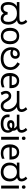

<svg xmlns="http://www.w3.org/2000/svg" viewBox="2456 -3286 844 5797"><g transform="rotate(90 2878.5 -388.0)"><path d="M216 12Q138 12 90 -46Q42 -104 42 -220Q42 -282 59.5 -334Q77 -386 112 -425.5Q147 -465 197 -487L212 -474H42V-551H512Q565 -551 587.5 -556Q610 -561 620 -569Q634 -579 638 -591.5Q642 -604 642 -618Q642 -651 626 -682.5Q610 -714 577 -747L642 -790Q689 -738 706 -696.5Q723 -655 723 -612Q723 -593 715 -565.5Q707 -538 682 -516Q672 -507 657.5 -499Q643 -491 625 -485.5Q607 -480 583 -477L584 -483Q627 -460 658 -421Q689 -382 706 -331Q723 -280 723 -220Q723 -104 674.5 -46Q626 12 545 12Q502 12 470.5 0.5Q439 -11 414 -36.5Q389 -62 366 -104L398 -109Q375 -58 346.5 -32Q318 -6 285 3Q252 12 216 12ZM227 -67Q277 -67 308 -102Q339 -137 344 -195H420Q425 -128 460.5 -97.5Q496 -67 537 -67Q585 -67 613 -101Q641 -135 641 -217Q641 -269 625.5 -316Q610 -363 579 -399Q548 -435 501.5 -455.5Q455 -476 393 -476H376Q314 -476 267 -457Q220 -438 188 -403Q156 -368 140 -321.5Q124 -275 124 -219Q124 -137 151 -102Q178 -67 227 -67Z M1316 -269Q1316 -180 1285.5 -117.5Q1255 -55 1199 -22.5Q1143 10 1066 10Q995 10 939.5 -22.5Q884 -55 852 -117.5Q820 -180 820 -269Q820 -402 887 -474Q954 -546 1069 -546Q1142 -546 1197.5 -513.5Q1253 -481 1284.5 -419.5Q1316 -358 1316 -269ZM911 -269Q911 -206 927.5 -159.5Q944 -113 979 -88Q1014 -63 1068 -63Q1122 -63 1157 -88Q1192 -113 1208.5 -159.5Q1225 -206 1225 -269Q1225 -333 1208 -378Q1191 -423 1156.5 -447.5Q1122 -472 1067 -472Q985 -472 948 -418Q911 -364 911 -269Z M1745 12Q1637 12 1561.5 -29Q1486 -70 1446.5 -142.5Q1407 -215 1407 -308Q1407 -387 1432.5 -444Q1458 -501 1504.5 -532Q1551 -563 1612 -563Q1657 -563 1689 -547Q1721 -531 1738 -501Q1755 -471 1755 -429Q1755 -386 1735.5 -352Q1716 -318 1677.5 -298Q1639 -278 1582 -278Q1560 -278 1541 -282Q1522 -286 1506.5 -293.5Q1491 -301 1478 -309L1488 -380Q1498 -373 1511.5 -365.5Q1525 -358 1541 -353Q1557 -348 1576 -348Q1629 -348 1653 -370.5Q1677 -393 1677 -427Q1677 -459 1659 -476Q1641 -493 1612 -493Q1579 -493 1550 -475Q1521 -457 1503 -416Q1485 -375 1485 -306Q1485 -241 1515 -187Q1545 -133 1603.5 -101Q1662 -69 1748 -69Q1832 -69 1890.5 -94Q1949 -119 1979.5 -166.5Q2010 -214 2010 -281Q2010 -352 1970 -403.5Q1930 -455 1862 -491L1908 -565Q1995 -518 2043.5 -448Q2092 -378 2092 -281Q2092 -201 2056.5 -134.5Q2021 -68 1944.5 -28Q1868 12 1745 12Z M2421 -546Q2490 -546 2539.5 -516Q2589 -486 2615.5 -431.5Q2642 -377 2642 -304V-251H2275Q2277 -160 2321.5 -112.5Q2366 -65 2446 -65Q2497 -65 2536.5 -74.5Q2576 -84 2618 -102V-25Q2577 -7 2537 1.5Q2497 10 2442 10Q2366 10 2307.5 -21Q2249 -52 2216.5 -113.5Q2184 -175 2184 -264Q2184 -352 2213.5 -415Q2243 -478 2296.5 -512Q2350 -546 2421 -546ZM2420 -474Q2357 -474 2320.5 -433.5Q2284 -393 2277 -321H2550Q2550 -367 2536 -401Q2522 -435 2493.5 -454.5Q2465 -474 2420 -474Z M3176 12Q3123 12 3088.5 -8Q3054 -28 3030.5 -59.5Q3007 -91 2987 -125Q2962 -169 2944 -191Q2926 -213 2910.5 -221Q2895 -229 2875 -229Q2841 -229 2822.5 -207.5Q2804 -186 2804 -148Q2804 -116 2818 -82.5Q2832 -49 2855 -17L2777 14Q2754 -18 2739 -60Q2724 -102 2724 -145Q2724 -192 2744 -228Q2764 -264 2798 -284.5Q2832 -305 2874 -305Q2936 -305 2972 -276Q3008 -247 3042 -187Q3065 -148 3084 -121Q3103 -94 3126.5 -80.5Q3150 -67 3185 -67Q3237 -67 3258.5 -103.5Q3280 -140 3280 -190Q3280 -260 3250.5 -320Q3221 -380 3171.5 -420.5Q3122 -461 3060 -474H2726V-551H3151Q3205 -551 3226.5 -556Q3248 -561 3259 -569Q3272 -579 3276.5 -591.5Q3281 -604 3281 -618Q3281 -651 3265 -682.5Q3249 -714 3216 -747L3281 -790Q3328 -738 3345 -696.5Q3362 -655 3362 -612Q3362 -593 3354 -565.5Q3346 -538 3321 -516Q3296 -494 3261 -484Q3226 -474 3168 -474H3144L3201 -483Q3252 -451 3288 -407Q3324 -363 3343 -310.5Q3362 -258 3362 -198Q3362 -100 3313.5 -44Q3265 12 3176 12Z M3712 12Q3643 12 3591 -4Q3539 -20 3505 -49.5Q3471 -79 3454 -117.5Q3437 -156 3437 -201Q3437 -215 3438.5 -230.5Q3440 -246 3443 -259L3522 -248Q3520 -238 3519 -229Q3518 -220 3518 -209Q3518 -183 3526.5 -158Q3535 -133 3556.5 -112.5Q3578 -92 3615.5 -79.5Q3653 -67 3711 -67Q3774 -67 3814.5 -80Q3855 -93 3877 -114Q3899 -135 3907.5 -159Q3916 -183 3916 -205Q3916 -228 3910.5 -249Q3905 -270 3891 -287Q3887 -291 3883 -293.5Q3879 -296 3875 -300Q3856 -316 3829.5 -325.5Q3803 -335 3766 -335Q3724 -335 3706 -324.5Q3688 -314 3688 -294Q3688 -275 3704.5 -264.5Q3721 -254 3753 -254Q3787 -254 3809.5 -267.5Q3832 -281 3843.5 -305Q3855 -329 3855 -360Q3855 -399 3835.5 -425.5Q3816 -452 3789.5 -467Q3763 -482 3742 -486L3861 -492Q3893 -471 3911 -436.5Q3929 -402 3929 -355Q3929 -347 3928.5 -340Q3928 -333 3927 -328L3921 -300Q3909 -258 3881.5 -232Q3854 -206 3818.5 -193.5Q3783 -181 3746 -181Q3682 -181 3645 -209.5Q3608 -238 3608 -293Q3608 -324 3623 -348.5Q3638 -373 3670.5 -387.5Q3703 -402 3755 -402Q3792 -402 3823.5 -395Q3855 -388 3880 -375Q3883 -374 3886 -372.5Q3889 -371 3892 -369.5Q3895 -368 3898 -366Q3944 -339 3966 -296.5Q3988 -254 3988 -207Q3988 -156 3971.5 -115.5Q3955 -75 3921 -46.5Q3887 -18 3835 -3Q3783 12 3712 12ZM3443 -474V-551H3777Q3831 -551 3853 -556Q3875 -561 3885 -569Q3899 -579 3903 -591.5Q3907 -604 3907 -618Q3907 -651 3891 -682.5Q3875 -714 3842 -747L3907 -790Q3954 -738 3971 -696.5Q3988 -655 3988 -612Q3988 -593 3980.5 -565.5Q3973 -538 3947 -516Q3922 -494 3887.5 -484Q3853 -474 3795 -474Z M4199 -536V0H4111V-536ZM4156 -737Q4176 -737 4191.5 -723.5Q4207 -710 4207 -681Q4207 -653 4191.5 -639Q4176 -625 4156 -625Q4134 -625 4119 -639Q4104 -653 4104 -681Q4104 -710 4119 -723.5Q4134 -737 4156 -737Z M4576 -546Q4645 -546 4694.5 -516Q4744 -486 4770.5 -431.5Q4797 -377 4797 -304V-251H4430Q4432 -160 4476.5 -112.5Q4521 -65 4601 -65Q4652 -65 4691.5 -74.5Q4731 -84 4773 -102V-25Q4732 -7 4692 1.5Q4652 10 4597 10Q4521 10 4462.5 -21Q4404 -52 4371.5 -113.5Q4339 -175 4339 -264Q4339 -352 4368.5 -415Q4398 -478 4451.5 -512Q4505 -546 4576 -546ZM4575 -474Q4512 -474 4475.5 -433.5Q4439 -393 4432 -321H4705Q4705 -367 4691 -401Q4677 -435 4648.5 -454.5Q4620 -474 4575 -474Z M5174 12Q5093 12 5028.5 -19Q4964 -50 4927 -109.5Q4890 -169 4890 -255Q4890 -312 4905.5 -356Q4921 -400 4949 -433Q4977 -466 5016 -488L5034 -474H4890V-551H5246Q5300 -551 5322 -556Q5344 -561 5355 -569Q5368 -579 5372.5 -591.5Q5377 -604 5377 -618Q5377 -651 5361 -682.5Q5345 -714 5312 -747L5377 -790Q5424 -738 5441 -696.5Q5458 -655 5458 -612Q5458 -593 5450 -565.5Q5442 -538 5417 -516Q5404 -504 5386 -494.5Q5368 -485 5344 -480L5339 -488Q5377 -464 5403.5 -431.5Q5430 -399 5444 -356Q5458 -313 5458 -255Q5458 -177 5424 -117Q5390 -57 5326.5 -22.5Q5263 12 5174 12ZM5175 -69Q5243 -69 5287.5 -96Q5332 -123 5354 -169.5Q5376 -216 5376 -272Q5376 -337 5349.5 -382.5Q5323 -428 5278 -452Q5233 -476 5176 -476Q5114 -476 5068 -450.5Q5022 -425 4997 -379.5Q4972 -334 4972 -272Q4972 -175 5027.5 -122Q5083 -69 5175 -69Z M5672 -536V0H5584V-536ZM5629 -737Q5649 -737 5664.5 -723.5Q5680 -710 5680 -681Q5680 -653 5664.5 -639Q5649 -625 5629 -625Q5607 -625 5592 -639Q5577 -653 5577 -681Q5577 -710 5592 -723.5Q5607 -737 5629 -737Z"/></g></svg>

Font: lkannada05
Style: Book
Weight: 400
Designer: Jelle Bosma - Monotype Design Team
Foundry: Monotype Imaging Inc.
Version: Version 2.003